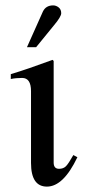

<svg xmlns="http://www.w3.org/2000/svg" viewBox="-20 -682 315 712"><path d="M80 -507 139 -639Q150 -662 177 -662Q188 -662 197.5 -654.5Q207 -647 207 -633Q207 -620 180 -588L114 -507ZM252 -107 267 -99Q215 10 154 10Q95 10 95 -78V-344Q95 -393 62 -393Q39 -393 20 -389V-407Q83 -426 175 -460L179 -456V-79Q179 -56 199 -56Q215 -56 224.5 -65.5Q234 -75 252 -107Z"/></svg>

Font: STIX MathJax Alphabets
Style: Regular
Weight: 400
Designer: MicroPress Inc., with final additions and corrections provided by Coen Hoffman, Elsevier (retired)
Version: Version 1.1.1